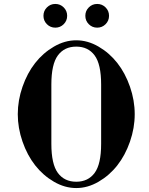

<svg xmlns="http://www.w3.org/2000/svg" viewBox="-20 -934 752 972"><path d="M94 -217Q70 -286 70 -356Q70 -426 94 -495Q118 -564 158 -615Q198 -666 253 -698Q308 -730 366 -730Q424 -730 479 -698Q534 -666 574 -615Q614 -564 638 -495Q662 -426 662 -356Q662 -286 638 -217Q614 -148 574 -97Q534 -46 479 -14Q424 18 366 18Q308 18 253 -14Q198 -46 158 -97Q118 -148 94 -217ZM240 -206Q240 -103 273 -58.5Q306 -14 366 -14Q426 -14 459 -58.5Q492 -103 492 -206V-506Q492 -609 459 -653.5Q426 -698 366 -698Q306 -698 273 -653.5Q240 -609 240 -506ZM429.5 -811.5Q412 -829 412 -854Q412 -879 429.5 -896.5Q447 -914 472 -914Q497 -914 514.5 -896.5Q532 -879 532 -854Q532 -829 514.5 -811.5Q497 -794 472 -794Q447 -794 429.5 -811.5ZM217.5 -811.5Q200 -829 200 -854Q200 -879 217.5 -896.5Q235 -914 260 -914Q285 -914 302.5 -896.5Q320 -879 320 -854Q320 -829 302.5 -811.5Q285 -794 260 -794Q235 -794 217.5 -811.5Z"/></svg>

Font: Old Standard TT
Style: Bold
Weight: 700
Designer: Alexey Kryukov <alexios@thessalonica.org.ru>
Version: Version 2.2